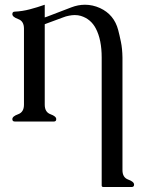

<svg xmlns="http://www.w3.org/2000/svg" viewBox="-20 -500 598 790"><path d="M164.1 -428.2 175.3 -432.1 273.4 -469.7Q301.3 -480.5 329.6 -480.5Q361.3 -480.5 391.6 -466.8Q449.7 -439.9 466.3 -376.5Q471.7 -356 477.5 -327.9Q483.4 -299.8 483.9 -263.2V200.2Q483.9 230.5 507.8 239Q531.7 247.6 531.7 259.8Q531.7 269.5 521.5 269.5H406.2Q398.4 269.5 398.4 263.7V-263.2Q398.4 -336.4 374.5 -382.3Q354 -421.9 312.5 -434.6Q301.3 -438 287.6 -438Q276.4 -438 264.2 -435.5Q251 -433.1 239 -428.2Q227.1 -423.3 213.9 -418.9L175.8 -404.8L164.1 -400.4V-69.3Q164.1 -38.6 187.7 -30Q211.4 -21.5 211.4 -9.8Q211.4 0 201.7 0H41Q30.8 0 30.8 -9.8Q30.8 -21.5 54.7 -30Q78.6 -38.6 78.6 -69.3V-382.3Q78.6 -413.1 54.7 -421.6Q30.8 -430.2 30.8 -441.9Q30.8 -452.1 41 -452.1Q72.3 -453.6 102.8 -461.7Q133.3 -469.7 164.1 -480.5Z"/></svg>

Font: Caudex
Style: Regular
Weight: 400
Version: Version 1.04